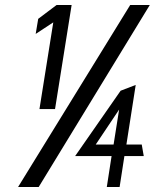

<svg xmlns="http://www.w3.org/2000/svg" viewBox="-20 -744 616 764"><path d="M122 -609 192 -655 137 -310H199L265 -724H205L132 -669ZM52 0H134L576 -724H498ZM279 -123H424L405 0H456L475 -123H552L544 -169H483L520 -406L460 -383ZM361 -169 454 -308 432 -169Z"/></svg>

Font: Charger Sport
Style: NrwObl
Weight: 400
Designer: Jasper
Foundry: Cannot Into Space Fonts
Version: Version 1.1